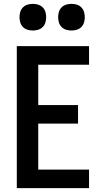

<svg xmlns="http://www.w3.org/2000/svg" viewBox="-20 -974 540 994"><path d="M67 0V-735H441V-639H178V-430H384V-334H178V-96H441V0ZM350 -816Q336 -816 322.5 -820Q309 -824 299 -834Q289 -844 285 -857.5Q281 -871 281 -885Q281 -899 285 -912.5Q289 -926 299 -936Q309 -946 322.5 -950Q336 -954 350 -954Q364 -954 377.5 -950Q391 -946 401 -936Q411 -926 415 -912.5Q419 -899 419 -885Q419 -871 415 -857.5Q411 -844 401 -834Q391 -824 377.5 -820Q364 -816 350 -816ZM150 -816Q136 -816 122.5 -820Q109 -824 99 -834Q89 -844 85 -857.5Q81 -871 81 -885Q81 -899 85 -912.5Q89 -926 99 -936Q109 -946 122.5 -950Q136 -954 150 -954Q164 -954 177.5 -950Q191 -946 201 -936Q211 -926 215 -912.5Q219 -899 219 -885Q219 -871 215 -857.5Q211 -844 201 -834Q191 -824 177.5 -820Q164 -816 150 -816Z"/></svg>

Font: Iosevka Curly
Style: Bold
Weight: 700
Monospace: yes
Designer: Belleve Invis
Foundry: Belleve Invis
Version: Version 22.1.2; ttfautohint (v1.8.4)